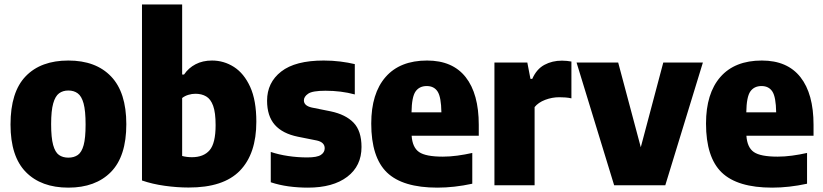

<svg xmlns="http://www.w3.org/2000/svg" viewBox="-20 -828 3677 858"><path d="M285.5 10.5Q164 10.5 95.5 -59.2Q27 -129 27 -271.5Q27 -417 94.8 -487.2Q162.5 -557.5 285.5 -557.5Q408.5 -557.5 476.5 -486.2Q544.5 -415 544.5 -273Q544.5 -129.5 475.8 -59.5Q407 10.5 285.5 10.5ZM285.5 -123.5Q310.5 -123.5 327.8 -135.5Q345 -147.5 353.8 -179.5Q362.5 -211.5 362.5 -271.5Q362.5 -333 353.5 -365.8Q344.5 -398.5 327.2 -411Q310 -423.5 285.5 -423.5Q261 -423.5 244 -411Q227 -398.5 217.8 -366Q208.5 -333.5 208.5 -273.5Q208.5 -212.5 217.5 -180Q226.5 -147.5 243.5 -135.5Q260.5 -123.5 285.5 -123.5Z M822.5 10Q770.5 10 715.5 2.2Q660.5 -5.5 614.5 -21.5V-808H794V-495H802.5Q822.5 -524.5 854.2 -541Q886 -557.5 927.5 -557.5Q980.5 -557.5 1025.5 -528.8Q1070.5 -500 1098 -439.8Q1125.5 -379.5 1125.5 -284Q1125.5 -141 1052 -65.2Q978.5 10.5 822.5 10ZM837.5 -125.5Q890 -125.5 916.8 -156.8Q943.5 -188 943.5 -269Q943.5 -325 932.5 -355.2Q921.5 -385.5 901.2 -397.2Q881 -409 853.5 -409Q837.5 -409 821.8 -404.2Q806 -399.5 794 -390V-131Q814.5 -125.5 837.5 -125.5Z M1356 10.5Q1311.5 10.5 1269.5 4.8Q1227.5 -1 1190 -13.5V-149Q1226 -137 1267.8 -130.8Q1309.5 -124.5 1353 -124.5Q1397 -124.5 1414 -135.8Q1431 -147 1431 -165.5Q1431 -192 1396.5 -200L1311.5 -217Q1242.5 -231 1208 -270.2Q1173.5 -309.5 1173.5 -378Q1173.5 -459 1236.5 -508.2Q1299.5 -557.5 1426.5 -557.5Q1465.5 -557.5 1501 -553Q1536.5 -548.5 1565.5 -541.5V-406Q1504.5 -422.5 1434.5 -422.5Q1376 -422.5 1357 -409.2Q1338 -396 1338 -379.5Q1338 -355.5 1373 -347.5L1457.5 -330.5Q1524.5 -316.5 1560 -279.8Q1595.5 -243 1595.5 -171Q1595.5 -86.5 1531.8 -38Q1468 10.5 1356 10.5Z M1934.5 10.5Q1779.5 10.5 1709.2 -57.2Q1639 -125 1639 -276Q1639 -410.5 1703.2 -484Q1767.5 -557.5 1888.5 -557.5Q2002.5 -557.5 2061 -483.2Q2119.5 -409 2119.5 -270V-221.5H1819.5Q1823 -169 1852.8 -148.5Q1882.5 -128 1959 -128Q1990 -128 2023.5 -132.5Q2057 -137 2090.5 -144.5V-7Q2009.5 10.5 1934.5 10.5ZM1887 -443.5Q1854 -443.5 1837 -419.2Q1820 -395 1819 -326H1952.5Q1951.5 -394.5 1935.5 -419Q1919.5 -443.5 1887 -443.5Z M2189.5 0V-548.5H2336.5L2350.5 -475.5H2358.5Q2378 -519.5 2412.8 -538.2Q2447.5 -557 2491.5 -557Q2502.5 -557 2513.8 -555.8Q2525 -554.5 2533.5 -553V-388.5Q2520.5 -391.5 2506.2 -392.5Q2492 -393.5 2479.5 -393.5Q2447 -393.5 2416.2 -381.8Q2385.5 -370 2369 -349.5V0Z M2724.5 0 2556.5 -548.5H2742.5L2843.5 -170L2944 -548.5H3121L2953 0Z M3430.5 10.5Q3275.5 10.5 3205.2 -57.2Q3135 -125 3135 -276Q3135 -410.5 3199.2 -484Q3263.5 -557.5 3384.5 -557.5Q3498.5 -557.5 3557 -483.2Q3615.5 -409 3615.5 -270V-221.5H3315.5Q3319 -169 3348.8 -148.5Q3378.5 -128 3455 -128Q3486 -128 3519.5 -132.5Q3553 -137 3586.5 -144.5V-7Q3505.5 10.5 3430.5 10.5ZM3383 -443.5Q3350 -443.5 3333 -419.2Q3316 -395 3315 -326H3448.5Q3447.5 -394.5 3431.5 -419Q3415.5 -443.5 3383 -443.5Z"/></svg>

Font: Encode Sans SmCnd XBd
Style: Regular
Weight: 800
Width: 4
Designer: Multiple Designers
Foundry: Impallari Type
Version: Version 3.002; ttfautohint (v1.8.3) -l 8 -r 50 -G 200 -x 14 